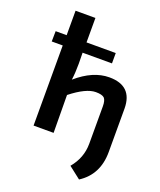

<svg xmlns="http://www.w3.org/2000/svg" viewBox="-162 -799 913 1099"><g transform="rotate(20 294.5 -249.5)"><path d="M226 -421Q226 -366 220 -322Q319 -408 418 -408Q559 -408 560 -270V-5Q560 133 454 201L381 144Q439 75 439 -11V-239Q439 -275 426 -289Q412 -302 374 -302Q315 -302 224 -230L226 0H104V-488H37L38 -551H105V-700H226V-551H404V-488H225Z"/></g></svg>

Font: Taylor Sans Upright Semi Bold
Style: Regular
Weight: 600
Italic angle: -8°
Designer: Natanael Gama
Version: Version 1.001 September 8, 2015